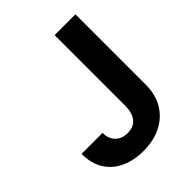

<svg xmlns="http://www.w3.org/2000/svg" viewBox="-202 -824 950 950"><g transform="rotate(-45 273.5 -348.5)"><path d="M487.3 -707V-213.9Q487.3 -146 457.3 -95.5Q427.2 -44.9 373 -17.6Q318.8 9.8 248 9.8Q182.6 9.8 130.9 -13.4Q79.1 -36.6 49.6 -83.3Q20 -129.9 20.5 -197.3H167Q167.5 -155.8 191.4 -132.1Q215.3 -108.4 254.9 -108.4Q296.9 -108.4 319.3 -135.3Q341.8 -162.1 341.8 -213.9V-707Z"/></g></svg>

Font: Pretendard
Style: Bold
Weight: 700
Designer: Base glyphs from Inter by Rasmus Andersson; Hangeul glyphs from Noto Sans CJK(Source Han Sans) by Jang Soo-young and Kan
Foundry: Kil Hyung-jin
Version: Version 1.309